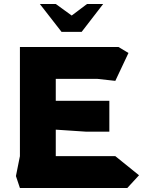

<svg xmlns="http://www.w3.org/2000/svg" viewBox="-20 -944 728 964"><path d="M80 0 60 -60 80 -160V-708H575L625 -678L559 -538L469 -548H260V-438H529V-283H411L260 -293V-160H559L678 -64L619 0ZM180 -924 289 -784H390L498 -924H417L340 -866L260 -924Z"/></svg>

Font: Rowdies
Style: Regular
Weight: 400
Designer: Jaikishan Patel
Version: Version 1.000; ttfautohint (v1.8.3)